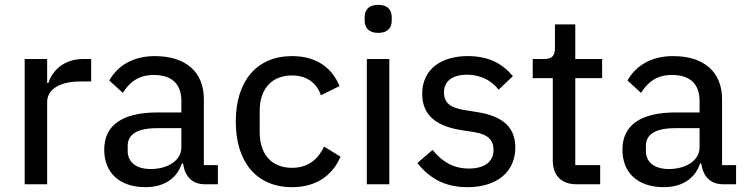

<svg xmlns="http://www.w3.org/2000/svg" viewBox="-20 -762 3093 794"><path d="M175 0V-340C175 -391 225 -425 311 -425H357V-518H326C243 -518 197 -470 180 -419H175V-518H82V0Z M881 0V-79H823V-352C823 -464 749 -530 620 -530C524 -530 463 -485 432 -429L488 -378C515 -422 554 -452 615 -452C693 -452 730 -413 730 -344V-297H632C484 -297 411 -243 411 -143C411 -48 474 12 582 12C656 12 711 -22 732 -86H737C744 -36 771 0 828 0ZM603 -63C545 -63 508 -90 508 -138V-158C508 -206 546 -232 631 -232H730V-152C730 -100 676 -63 603 -63Z M1188 12C1287 12 1355 -36 1388 -114L1320 -156C1294 -100 1251 -68 1188 -68C1099 -68 1054 -129 1054 -214V-304C1054 -389 1099 -450 1188 -450C1248 -450 1290 -419 1307 -368L1384 -406C1354 -480 1290 -530 1188 -530C1040 -530 955 -425 955 -259C955 -93 1040 12 1188 12Z M1544 -626C1583 -626 1600 -647 1600 -677V-691C1600 -721 1583 -742 1544 -742C1505 -742 1488 -721 1488 -691V-677C1488 -647 1505 -626 1544 -626ZM1497 0H1590V-518H1497Z M1913 12C2035 12 2111 -51 2111 -152C2111 -232 2064 -282 1950 -299L1906 -306C1846 -315 1816 -334 1816 -380C1816 -424 1848 -453 1911 -453C1973 -453 2017 -424 2042 -391L2101 -447C2057 -499 2002 -530 1914 -530C1805 -530 1726 -476 1726 -374C1726 -278 1795 -237 1894 -223L1938 -216C2001 -207 2021 -180 2021 -142C2021 -94 1985 -65 1919 -65C1856 -65 1808 -93 1769 -142L1706 -88C1754 -27 1817 12 1913 12Z M2462 0V-79H2359V-439H2470V-518H2359V-661H2275V-566C2275 -531 2264 -518 2229 -518H2183V-439H2266V-98C2266 -38 2300 0 2364 0Z M3024 0V-79H2966V-352C2966 -464 2892 -530 2763 -530C2667 -530 2606 -485 2575 -429L2631 -378C2658 -422 2697 -452 2758 -452C2836 -452 2873 -413 2873 -344V-297H2775C2627 -297 2554 -243 2554 -143C2554 -48 2617 12 2725 12C2799 12 2854 -22 2875 -86H2880C2887 -36 2914 0 2971 0ZM2746 -63C2688 -63 2651 -90 2651 -138V-158C2651 -206 2689 -232 2774 -232H2873V-152C2873 -100 2819 -63 2746 -63Z"/></svg>

Font: IBM Plex Thai Looped Text
Style: Regular
Weight: 450
Designer: Mike Abbink, Paul van der Laan, Pieter van Rosmalen, Ben Mitchell, Mark Frömberg
Foundry: Bold Monday
Version: Version 1.0